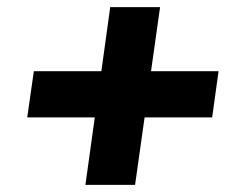

<svg xmlns="http://www.w3.org/2000/svg" viewBox="-20 -520 635 540"><path d="M594.7 -319.8 576.7 -189.9H386.7L359.9 0H220.2L246.6 -189.9H56.6L75.2 -319.8H265.1L290 -500H430.2L404.8 -319.8Z"/></svg>

Font: Fivo Sans Heavy
Style: Regular
Weight: 900
Designer: Alexander Slobzheninov
Foundry: Alexander Slobzheninov
Version: 1.0